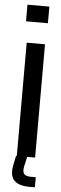

<svg xmlns="http://www.w3.org/2000/svg" viewBox="-63 -828 322 1013"><g transform="rotate(5 98.0 -322.0)"><path d="M40 -712V-800H156V-712ZM53.5 0V-600H150.5V0ZM163 156.5H136Q77.5 156.5 53.2 131.5Q29 106.5 38.5 53.5L49.5 -0.5H108.5L96.5 53.5Q91.5 80 101 91.5Q110.5 103 136.5 103H163Z"/></g></svg>

Font: Big Shoulders Text Thin SemiBold
Style: Regular
Weight: 600
Version: Version 2.002